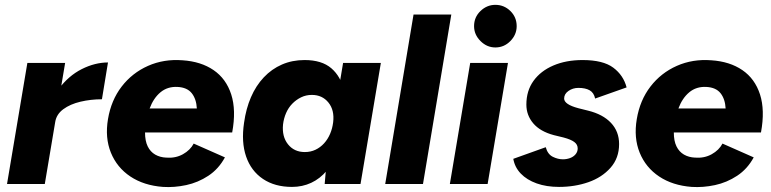

<svg xmlns="http://www.w3.org/2000/svg" viewBox="-20 -760 3185 793"><path d="M9 0 93 -500H249L165 0ZM167 -256Q181 -337 222 -392Q263 -447 317.5 -474.5Q372 -502 426 -502L401 -350Q355 -350 312.5 -340Q270 -330 241.5 -309Q213 -288 208 -256Z M653 12Q574 6 518.5 -31Q463 -68 438 -129.5Q413 -191 426 -268Q439 -346 482.5 -402.5Q526 -459 591.5 -488Q657 -517 734 -511Q810 -506 862 -470.5Q914 -435 935 -370Q956 -305 939 -213H579Q579 -178 590 -155.5Q601 -133 621 -121.5Q641 -110 667 -109Q705 -106 735.5 -123Q766 -140 780 -167L909 -110Q883 -62 840.5 -34Q798 -6 749 4.5Q700 15 653 12ZM598 -312H793Q791 -351 772 -375Q753 -399 713 -401Q672 -403 643 -379Q614 -355 598 -312Z M1321 0 1329 -93 1397 -500H1553L1469 0ZM1186 12Q1115 12 1066 -21Q1017 -54 996.5 -113.5Q976 -173 988 -253Q996 -311 1016.5 -358.5Q1037 -406 1069.5 -440.5Q1102 -475 1144.5 -493.5Q1187 -512 1238 -512Q1309 -512 1348.5 -478Q1388 -444 1401 -385Q1414 -326 1403 -248Q1395 -186 1376.5 -137.5Q1358 -89 1330 -55.5Q1302 -22 1265.5 -5Q1229 12 1186 12ZM1239 -132Q1263 -132 1283 -141.5Q1303 -151 1318.5 -168Q1334 -185 1343.5 -207.5Q1353 -230 1356 -255Q1362 -305 1336.5 -336.5Q1311 -368 1268 -368Q1244 -368 1223.5 -358Q1203 -348 1187 -331.5Q1171 -315 1161.5 -293Q1152 -271 1149 -246Q1144 -196 1169.5 -164Q1195 -132 1239 -132Z M1571 0 1688 -700H1844L1727 0Z M1838 0 1922 -500H2078L1994 0ZM2026 -564Q1991 -564 1964.5 -590.5Q1938 -617 1938 -652Q1938 -689 1964.5 -714.5Q1991 -740 2026 -740Q2062 -740 2088 -714.5Q2114 -689 2114 -652Q2114 -617 2088 -590.5Q2062 -564 2026 -564Z M2289 12Q2237 12 2196.5 -2.5Q2156 -17 2131 -43Q2106 -69 2100 -104L2234 -152Q2242 -123 2263 -112.5Q2284 -102 2305 -102Q2320 -102 2334 -107Q2348 -112 2357 -122.5Q2366 -133 2366 -147Q2366 -163 2352 -173.5Q2338 -184 2308 -192L2267 -202Q2211 -217 2182.5 -250.5Q2154 -284 2154 -328Q2154 -385 2183.5 -426Q2213 -467 2265.5 -489.5Q2318 -512 2386 -512Q2471 -512 2513 -480.5Q2555 -449 2568 -399L2438 -353Q2433 -377 2415.5 -387Q2398 -397 2369 -397Q2346 -397 2328 -384.5Q2310 -372 2310 -353Q2310 -341 2324.5 -331Q2339 -321 2369 -313L2409 -303Q2470 -288 2503.5 -252.5Q2537 -217 2537 -165Q2537 -107 2501.5 -67Q2466 -27 2410 -7.5Q2354 12 2289 12Z M2837 12Q2758 6 2702.5 -31Q2647 -68 2622 -129.5Q2597 -191 2610 -268Q2623 -346 2666.5 -402.5Q2710 -459 2775.5 -488Q2841 -517 2918 -511Q2994 -506 3046 -470.5Q3098 -435 3119 -370Q3140 -305 3123 -213H2763Q2763 -178 2774 -155.5Q2785 -133 2805 -121.5Q2825 -110 2851 -109Q2889 -106 2919.5 -123Q2950 -140 2964 -167L3093 -110Q3067 -62 3024.5 -34Q2982 -6 2933 4.5Q2884 15 2837 12ZM2782 -312H2977Q2975 -351 2956 -375Q2937 -399 2897 -401Q2856 -403 2827 -379Q2798 -355 2782 -312Z"/></svg>

Font: Figtree ExtraBold
Style: Italic
Weight: 800
Italic angle: -9.5°
Foundry: Erik Kennedy
Version: Version 2.001;gftools[0.9.30]